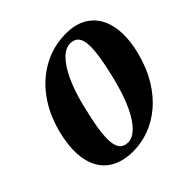

<svg xmlns="http://www.w3.org/2000/svg" viewBox="-182 -882 1063 1063"><g transform="rotate(-45 349.5 -350.5)"><path d="M475.9 -713.1Q544.5 -713.1 593 -687.1Q641.5 -661.2 668 -613.1Q694.6 -564.9 698 -498.1Q701.5 -431.2 680.2 -349.7Q656.8 -260.1 615.6 -192.3Q574.4 -124.4 520.4 -78.8Q466.5 -33.2 405 -10.4Q343.6 12.4 280.1 12.4Q207 12.4 156.4 -13.6Q105.8 -39.5 79 -87.9Q52.1 -136.4 49.2 -203.8Q46.2 -271.2 67.5 -354.5Q96 -464.7 155.4 -545.1Q214.7 -625.5 297.2 -669.3Q379.7 -713.1 475.9 -713.1ZM485.9 -346.3Q513.8 -459.2 520.4 -527.6Q526.9 -596 510.8 -626.9Q494.6 -657.7 454 -657.7Q418.1 -657.7 383.1 -623.1Q348.2 -588.5 317.5 -523.2Q286.8 -457.9 263.8 -366Q241.4 -276.1 232 -214Q222.6 -151.9 226.5 -114.1Q230.5 -76.4 247.4 -59.5Q264.4 -42.6 294.7 -42.6Q327.3 -42.6 361.5 -75Q395.7 -107.5 427.8 -174.8Q459.9 -242.1 485.9 -346.3Z"/></g></svg>

Font: Fraunces
Style: Italic
Weight: 900
Italic angle: -16°
Version: Version 1.000;[0bf87f6ff]